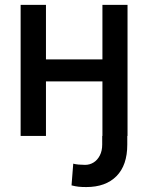

<svg xmlns="http://www.w3.org/2000/svg" viewBox="-20 -550 599 777"><path d="M329.1 207Q311 207 297.9 205.6Q284.7 204.1 269.5 200.2L276.4 112.3Q284.2 114.7 298.3 116Q312.5 117.2 324.2 117.2Q343.3 117.2 358.9 107.4Q374.5 97.7 384 79.1Q393.6 60.5 393.6 35.2V0H394.5V-220.7H166V0H63.5V-530.3H166V-309.6H394.5V-530.3H496.1V0H495.1V35.2Q495.1 118.7 451.4 162.8Q407.7 207 329.1 207Z"/></svg>

Font: Pretendard Std Medium
Style: Regular
Weight: 500
Designer: Base glyphs from Inter by Rasmus Andersson; Hangeul glyphs from Noto Sans CJK(Source Han Sans) by Jang Soo-young and Kan
Foundry: Kil Hyung-jin
Version: Version 1.309